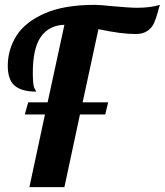

<svg xmlns="http://www.w3.org/2000/svg" viewBox="-20 -770 678 790"><path d="M638 -750Q633 -736 630 -722Q622 -694 614 -675.5Q606 -657 587.5 -643.5Q569 -630 538 -630Q478 -630 385 -650L320 -349H425L413 -299H309L245 0H101L165 -299H82L96 -349H176L245 -668Q182 -666 148.5 -619Q115 -572 115 -470Q115 -418 122 -406.5Q129 -395 129 -393Q70 -393 41 -417Q12 -441 12 -499Q12 -566 47.5 -622.5Q83 -679 163 -714.5Q243 -750 369 -750Q394 -750 437 -745Q514 -738 543 -738Q599 -738 638 -750Z"/></svg>

Font: Lobster
Style: Regular
Weight: 400
Designer: Impallari Type
Foundry: Impallari Type
Version: Version 2.100